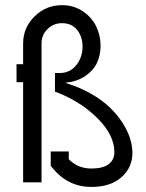

<svg xmlns="http://www.w3.org/2000/svg" viewBox="-20 -716 575 754"><path d="M195.8 -429.2H213.9Q254.9 -429.2 279.5 -460.2Q304.2 -491.2 304.2 -533.2Q304.2 -571.3 283.2 -598.1Q262.2 -625 223.1 -625Q189.9 -625 166.5 -601.8Q143.1 -578.6 143.1 -544.9V0H70.8V-393.1H44.9V-463.9H70.8V-544.9Q70.8 -607.4 115.7 -651.6Q160.6 -695.8 223.1 -695.8Q269 -695.8 304.7 -672.1Q340.3 -648.4 357.7 -612.5Q375 -576.7 375 -536.1Q375 -500 361.1 -469.7Q347.2 -439.5 315.4 -417.7Q283.7 -396 237.8 -391.1V-390.1Q291.5 -374 336.2 -348.6Q380.9 -323.2 410.6 -294.7Q440.4 -266.1 460.9 -234.1Q481.4 -202.1 490.7 -172.6Q500 -143.1 500 -116.2Q500 -57.6 456.8 -19.8Q413.6 18.1 338.9 18.1Q247.6 18.1 187 -55.2L179.2 -64.9V-121.1H250V-90.8Q285.2 -54.2 338.9 -54.2Q384.3 -54.2 406.7 -71.3Q429.2 -88.4 429.2 -118.2Q429.2 -183.6 366.7 -247.8Q304.2 -312 211.9 -350.1L195.8 -356Z"/></svg>

Font: Rawengulk
Style: Bold
Weight: 700
Version: Version 0.92